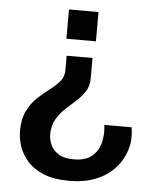

<svg xmlns="http://www.w3.org/2000/svg" viewBox="-51 -554 633 784"><g transform="rotate(5 265.5 -162.5)"><path d="M313 -322V-238Q313 -207 298.5 -184.5Q284 -162 262.5 -143Q241 -124 219 -103.5Q197 -83 182.5 -57Q168 -31 168 5Q168 24 177 45.5Q186 67 209 82Q232 97 274 97Q312 97 334.5 83.5Q357 70 368.5 50Q380 30 383.5 9.5Q387 -11 387 -26Q387 -37 386 -45Q385 -53 385 -54H497Q498 -45 499 -35Q500 -25 500 -13Q500 12 491.5 39.5Q483 67 465.5 93Q448 119 420 140Q392 161 352.5 173.5Q313 186 262 186Q198 186 156 168.5Q114 151 89.5 123Q65 95 54.5 63Q44 31 44 2Q44 -49 60.5 -82Q77 -115 101.5 -138Q126 -161 150 -179Q174 -197 190.5 -216Q207 -235 207 -262V-322ZM321 -511V-391H200V-511Z"/></g></svg>

Font: Chivo Medium Medium
Style: Regular
Weight: 500
Version: Version 2.002